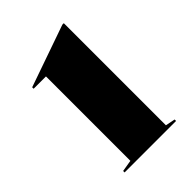

<svg xmlns="http://www.w3.org/2000/svg" viewBox="-208 -830 936 936"><g transform="rotate(-45 260.0 -362.0)"><path d="M95 0V-10L155 -20V-602H70V-612L390 -724H400V-20L450 -10V0Z"/></g></svg>

Font: Kalnia
Style: Bold
Weight: 700
Designer: Frida Medrano
Foundry: Frida Medrano
Version: Version 1.105